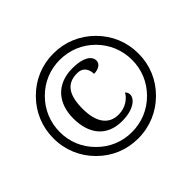

<svg xmlns="http://www.w3.org/2000/svg" viewBox="-164 -944 1174 1174"><g transform="rotate(-45 422.5 -357.5)"><path d="M439.9 -178.2C355.5 -178.2 309.1 -242.7 309.1 -357.9C309.1 -474.6 345.7 -537.1 439 -537.1C492.2 -537.1 509.8 -498 509.8 -460.9C547.9 -460.9 578.1 -479 578.1 -507.8C578.1 -548.3 532.2 -579.1 440.9 -579.1C300.3 -579.1 227.1 -486.8 227.1 -357.9C227.1 -224.1 294.4 -134.8 426.8 -134.8C477.1 -134.8 514.2 -145.5 539.6 -161.1C564.5 -176.8 577.1 -196.8 577.1 -214.8C577.1 -229 570.8 -240.2 563 -246.1C544.4 -212.9 501.5 -178.2 439.9 -178.2ZM55.2 -356.9C55.2 -255.4 95.2 -164.6 162.6 -97.7C231.9 -27.8 321.3 9.8 421.9 9.8C523.4 9.8 614.3 -29.8 682.1 -97.7C752 -167 790 -256.8 790 -356.9C790 -457 752 -547.4 682.1 -617.2C612.3 -687 522 -725.1 421.9 -725.1C321.8 -725.1 231.9 -687 162.6 -617.2C92.8 -547.4 55.2 -457 55.2 -356.9ZM109.9 -356.9C109.9 -443.8 143.6 -520.5 201.7 -578.6C260.7 -637.7 336.9 -669.9 421.9 -669.9C507.3 -669.9 584 -637.7 643.6 -578.6C702.6 -519 734.9 -441.9 734.9 -356.9C734.9 -272 702.6 -195.8 643.6 -136.7C584 -77.1 507.3 -44.9 421.9 -44.9C336.9 -44.9 260.7 -77.1 201.7 -136.7C142.1 -195.8 109.9 -272 109.9 -356.9Z"/></g></svg>

Font: The Erased English
Style: Regular
Weight: 400
Designer: Monotype Design team + ligartures altered by 180 Amsterdam
Foundry: Monotype Imaging Inc.
Version: Version 1.030;Glyphs 3.1.2 (3151)